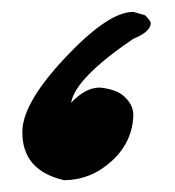

<svg xmlns="http://www.w3.org/2000/svg" viewBox="-20 -882 298 327"><path d="M207 -861.8Q164.6 -861.8 91.6 -784.4Q18.6 -707 18.1 -658.2Q17.1 -591.8 88.9 -575.2Q134.3 -575.2 169.7 -607.2Q205.1 -639.2 207 -684.1Q208 -703.6 189.9 -719.2Q177.2 -730 149.9 -732.9Q125.5 -732.9 101.1 -707Q108.4 -749 207 -815.9Q236.8 -828.1 236.8 -842.8Q236.8 -846.2 227.1 -856Q227.1 -856 207 -861.8Z"/></svg>

Font: Navilu
Style: Normal
Weight: 400
Foundry: Aravinda
Version: Version 1.2